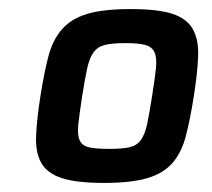

<svg xmlns="http://www.w3.org/2000/svg" viewBox="-20 -716 468 423"><path d="M209 -313Q149 -313 116.5 -323.5Q84 -334 71 -357Q58 -380 59.5 -416.5Q61 -453 69 -504Q77 -555 86.5 -591.5Q96 -628 116.5 -651.5Q137 -675 172.5 -685.5Q208 -696 268 -696Q328 -696 360 -685.5Q392 -675 405 -651.5Q418 -628 416.5 -591.5Q415 -555 407 -504Q399 -453 389.5 -416.5Q380 -380 360 -357Q340 -334 304.5 -323.5Q269 -313 209 -313ZM220 -388Q249 -388 265 -391.5Q281 -395 290 -407Q299 -419 304 -442Q309 -465 315 -504Q321 -542 323.5 -565Q326 -588 320.5 -600.5Q315 -613 300 -617Q285 -621 256 -621Q227 -621 211 -617Q195 -613 186 -600.5Q177 -588 172 -565Q167 -542 161 -504Q155 -465 152.5 -442Q150 -419 155.5 -407Q161 -395 176 -391.5Q191 -388 220 -388Z"/></svg>

Font: Azeri Sans SemiBold
Style: Italic
Weight: 600
Designer: Hector Gatti & Omnibus-Type (original fonts) / Cristiano Sobral (main changes and remastering)
Foundry: Omnibus-Type
Version: Version 0.07;August 21, 2020;FontCreator 13.0.0.2681 64-bit;